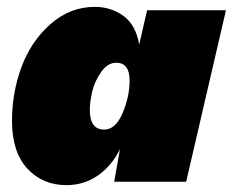

<svg xmlns="http://www.w3.org/2000/svg" viewBox="-20 -530 679 560"><path d="M174 10Q104 10 59.5 -38.5Q15 -87 15 -178Q15 -259 42.5 -334Q70 -409 127 -459.5Q184 -510 257 -510Q303 -510 339.5 -484Q376 -458 386 -400L409 -500H639L523 0H313L330 -95Q305 -45 264.5 -17.5Q224 10 174 10ZM284 -152Q317 -152 337.5 -200Q358 -248 358 -295Q358 -347 319 -347Q294 -347 275 -320Q256 -293 249 -263Q242 -233 242 -209Q242 -152 284 -152Z"/></svg>

Font: Elaine Sans Black
Style: Italic
Weight: 900
Italic angle: -13°
Designer: Wei Huang
Foundry: Wei Huang
Version: Version 2.001;December 24, 2019;FontCreator 12.0.0.2547 64-b